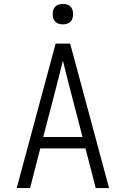

<svg xmlns="http://www.w3.org/2000/svg" viewBox="-20 -957 640 977"><path d="M65 0 263 -735H337L535 0H467L415 -202H185L133 0ZM400 -260 340 -490Q330 -529 320 -568.5Q310 -608 300 -648Q290 -608 280 -568.5Q270 -529 260 -490L200 -260ZM300 -833Q289 -833 279 -836Q269 -839 261.5 -846.5Q254 -854 251 -864Q248 -874 248 -885Q248 -896 251 -906Q254 -916 261.5 -923.5Q269 -931 279 -934Q289 -937 300 -937Q311 -937 321 -934Q331 -931 338.5 -923.5Q346 -916 349 -906Q352 -896 352 -885Q352 -874 349 -864Q346 -854 338.5 -846.5Q331 -839 321 -836Q311 -833 300 -833Z"/></svg>

Font: Iosevka Aile Custom Light
Style: Regular
Weight: 300
Designer: Belleve Invis
Foundry: Belleve Invis
Version: Version 17.0.2; ttfautohint (v1.8.3)